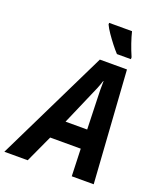

<svg xmlns="http://www.w3.org/2000/svg" viewBox="-229 -1046 966 1151"><g transform="rotate(20 254.5 -470.5)"><path d="M-61 0 288 -715H461L509 0H369L363 -174H168L88 0ZM222 -295H360L354 -491Q353 -519 352.5 -546Q352 -573 353 -601H351Q343 -576 333 -551Q323 -526 310 -498ZM373 -781Q355 -800 334 -827Q313 -854 294 -881.5Q275 -909 265 -931V-941H411Q419 -908 432 -870Q445 -832 462 -793V-781Z"/></g></svg>

Font: Noto Sans SemiCondensed
Style: Bold Italic
Weight: 700
Width: 4
Italic angle: -12°
Designer: Monotype Design Team
Foundry: Monotype Imaging Inc.
Version: Version 2.013; ttfautohint (v1.8.4.7-5d5b)